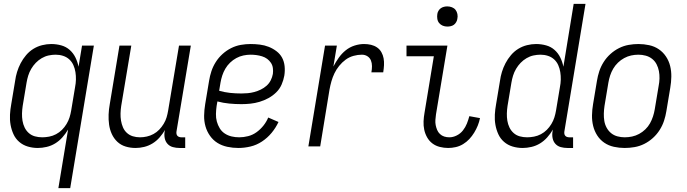

<svg xmlns="http://www.w3.org/2000/svg" viewBox="-20 -755 3540 990"><path d="M281 215 331 -87Q318 -65 301.5 -46.5Q285 -28 264.5 -15.5Q244 -3 220.5 2.5Q197 8 175 8Q148 8 123 0.5Q98 -7 79 -23.5Q60 -40 49.5 -63Q39 -86 34.5 -111.5Q30 -137 31.5 -164Q33 -191 38 -218L58 -338Q61 -361 68 -384Q75 -407 86.5 -429Q98 -451 114.5 -470.5Q131 -490 152 -503Q173 -516 197 -522Q221 -528 244 -528Q271 -528 296 -521Q321 -514 339.5 -497.5Q358 -481 369 -458.5Q380 -436 385 -411L403 -520H464L342 215ZM198 -47Q215 -47 233.5 -50.5Q252 -54 269 -63Q286 -72 299.5 -85.5Q313 -99 323 -115.5Q333 -132 338.5 -149.5Q344 -167 347 -185L367 -305Q371 -325 371.5 -344.5Q372 -364 369 -383Q366 -402 358.5 -419Q351 -436 337.5 -448.5Q324 -461 305.5 -467Q287 -473 267 -473Q249 -473 230.5 -469Q212 -465 195 -455Q178 -445 164.5 -431Q151 -417 141 -400Q131 -383 125.5 -365Q120 -347 117 -329L97 -209Q94 -189 93.5 -170Q93 -151 96 -132.5Q99 -114 107 -97.5Q115 -81 128.5 -69Q142 -57 160 -52Q178 -47 198 -47Z M679 8Q652 8 627.5 0.5Q603 -7 585 -24Q567 -41 556.5 -64Q546 -87 542.5 -112.5Q539 -138 540 -164.5Q541 -191 546 -218L596 -520H657L605 -209Q602 -189 601.5 -170Q601 -151 604 -133Q607 -115 614 -98.5Q621 -82 634 -70Q647 -58 664.5 -52.5Q682 -47 702 -47Q719 -47 737 -51Q755 -55 771.5 -64Q788 -73 801 -86.5Q814 -100 824 -116.5Q834 -133 839 -150Q844 -167 847 -185L903 -520H964L890 -77Q889 -71 890 -65Q891 -59 894.5 -55Q898 -51 903.5 -49Q909 -47 915 -47H935V8H906Q888 8 871.5 3.5Q855 -1 844 -13Q833 -25 829.5 -42Q826 -59 829 -77L831 -85Q819 -65 803 -46.5Q787 -28 766.5 -15.5Q746 -3 723.5 2.5Q701 8 679 8Z M1209 8Q1180 8 1152 2Q1124 -4 1101.5 -18Q1079 -32 1063 -54.5Q1047 -77 1039.5 -103.5Q1032 -130 1032.5 -159Q1033 -188 1038 -218L1058 -338Q1062 -363 1070 -387.5Q1078 -412 1092.5 -435Q1107 -458 1127.5 -476.5Q1148 -495 1172 -507Q1196 -519 1221.5 -523.5Q1247 -528 1272 -528Q1296 -528 1320 -525Q1344 -522 1365.5 -513.5Q1387 -505 1405.5 -491Q1424 -477 1434.5 -457.5Q1445 -438 1447.5 -414Q1450 -390 1446 -365Q1442 -342 1432 -319Q1422 -296 1404 -278.5Q1386 -261 1364 -249Q1342 -237 1318.5 -230Q1295 -223 1271.5 -220.5Q1248 -218 1225 -218Q1193 -218 1162 -221Q1131 -224 1101 -232L1097 -209Q1094 -188 1093.5 -167.5Q1093 -147 1098 -128.5Q1103 -110 1113 -93.5Q1123 -77 1139 -66.5Q1155 -56 1174 -51.5Q1193 -47 1214 -47Q1236 -47 1259.5 -53Q1283 -59 1303 -73.5Q1323 -88 1338.5 -107.5Q1354 -127 1363 -149L1416 -126Q1402 -96 1380.5 -70Q1359 -44 1331 -25.5Q1303 -7 1271.5 0.5Q1240 8 1209 8ZM1225 -273Q1241 -273 1257.5 -274.5Q1274 -276 1291 -280.5Q1308 -285 1324.5 -293Q1341 -301 1354.5 -313Q1368 -325 1376 -341Q1384 -357 1387 -374Q1389 -389 1387 -404Q1385 -419 1377 -431Q1369 -443 1357.5 -451.5Q1346 -460 1331.5 -464.5Q1317 -469 1302 -471Q1287 -473 1272 -473Q1254 -473 1235 -469Q1216 -465 1198.5 -455.5Q1181 -446 1166.5 -432Q1152 -418 1142 -401Q1132 -384 1126 -365.5Q1120 -347 1117 -329L1110 -287Q1138 -279 1166.5 -276Q1195 -273 1225 -273Z M1570 0 1656 -520H1717L1699 -412Q1711 -435 1726.5 -457Q1742 -479 1762.5 -495.5Q1783 -512 1808 -520Q1833 -528 1857 -528Q1876 -528 1893 -524Q1910 -520 1924 -510.5Q1938 -501 1946.5 -486Q1955 -471 1958 -454Q1961 -437 1960 -419Q1959 -401 1956 -382H1895Q1898 -398 1898 -414Q1898 -430 1892.5 -443.5Q1887 -457 1874.5 -465Q1862 -473 1846 -473Q1825 -473 1803 -467Q1781 -461 1762.5 -447.5Q1744 -434 1729 -415.5Q1714 -397 1704.5 -377Q1695 -357 1689 -336Q1683 -315 1679 -293L1631 0Z M2291 8Q2269 8 2247.5 2.5Q2226 -3 2209.5 -15.5Q2193 -28 2182.5 -46.5Q2172 -65 2167.5 -86Q2163 -107 2164 -129.5Q2165 -152 2169 -174L2217 -465H2076V-520H2287L2228 -165Q2226 -151 2225 -137Q2224 -123 2226.5 -110Q2229 -97 2234 -85Q2239 -73 2248.5 -64Q2258 -55 2270.5 -51Q2283 -47 2297 -47Q2316 -47 2335 -56.5Q2354 -66 2367 -82.5Q2380 -99 2387.5 -118Q2395 -137 2400 -156L2455 -146Q2451 -126 2443.5 -107.5Q2436 -89 2425 -71Q2414 -53 2400 -38Q2386 -23 2368 -12Q2350 -1 2330 3.5Q2310 8 2291 8ZM2287 -618Q2274 -618 2263 -622.5Q2252 -627 2244.5 -636Q2237 -645 2235 -657.5Q2233 -670 2235 -683Q2236 -691 2241 -699.5Q2246 -708 2253.5 -713Q2261 -718 2269.5 -720Q2278 -722 2286 -722Q2299 -722 2310.5 -717.5Q2322 -713 2329 -704Q2336 -695 2338.5 -682.5Q2341 -670 2338 -657Q2337 -649 2332 -640.5Q2327 -632 2320 -627Q2313 -622 2304 -620Q2295 -618 2287 -618Z M2675 8Q2648 8 2623 0.5Q2598 -7 2579 -23.5Q2560 -40 2549.5 -63Q2539 -86 2534.5 -111.5Q2530 -137 2531.5 -164Q2533 -191 2538 -218L2558 -338Q2561 -361 2568 -384Q2575 -407 2586.5 -429Q2598 -451 2614.5 -470.5Q2631 -490 2652 -503Q2673 -516 2697 -522Q2721 -528 2744 -528Q2771 -528 2796 -521Q2821 -514 2839.5 -497.5Q2858 -481 2869 -458.5Q2880 -436 2885 -411L2938 -735H2999L2890 -77Q2889 -71 2890 -65Q2891 -59 2894.5 -55Q2898 -51 2903.5 -49Q2909 -47 2915 -47H2935V8H2906Q2888 8 2871.5 3.5Q2855 -1 2844 -13Q2833 -25 2829.5 -42Q2826 -59 2829 -77L2831 -87Q2818 -65 2801.5 -46.5Q2785 -28 2764.5 -15.5Q2744 -3 2720.5 2.5Q2697 8 2675 8ZM2698 -47Q2715 -47 2733.5 -50.5Q2752 -54 2769 -63Q2786 -72 2799.5 -85.5Q2813 -99 2823 -115.5Q2833 -132 2838.5 -149.5Q2844 -167 2847 -185L2867 -305Q2871 -325 2871.5 -344.5Q2872 -364 2869 -383Q2866 -402 2858.5 -419Q2851 -436 2837.5 -448.5Q2824 -461 2805.5 -467Q2787 -473 2767 -473Q2749 -473 2730.5 -469Q2712 -465 2695 -455Q2678 -445 2664.5 -431Q2651 -417 2641 -400Q2631 -383 2625.5 -365Q2620 -347 2617 -329L2597 -209Q2594 -189 2593.5 -170Q2593 -151 2596 -132.5Q2599 -114 2607 -97.5Q2615 -81 2628.5 -69Q2642 -57 2660 -52Q2678 -47 2698 -47Z M3201 8Q3173 8 3145.5 2Q3118 -4 3096 -19Q3074 -34 3059.5 -56.5Q3045 -79 3038.5 -105.5Q3032 -132 3032.5 -160.5Q3033 -189 3038 -218L3058 -338Q3062 -363 3070 -387.5Q3078 -412 3092.5 -435Q3107 -458 3127.5 -476.5Q3148 -495 3172 -507Q3196 -519 3221.5 -523.5Q3247 -528 3272 -528Q3300 -528 3327.5 -522Q3355 -516 3377 -501Q3399 -486 3414 -463.5Q3429 -441 3435.5 -414.5Q3442 -388 3441.5 -359.5Q3441 -331 3436 -302L3416 -182Q3412 -157 3404 -132.5Q3396 -108 3381.5 -85Q3367 -62 3346.5 -43.5Q3326 -25 3302 -13Q3278 -1 3252 3.5Q3226 8 3201 8ZM3201 -47Q3220 -47 3239 -51Q3258 -55 3275.5 -64.5Q3293 -74 3307.5 -88Q3322 -102 3331.5 -119Q3341 -136 3347 -154.5Q3353 -173 3356 -191L3376 -311Q3380 -331 3380.5 -350.5Q3381 -370 3377.5 -388.5Q3374 -407 3365.5 -423.5Q3357 -440 3342.5 -451.5Q3328 -463 3309.5 -468Q3291 -473 3272 -473Q3253 -473 3234.5 -469Q3216 -465 3198.5 -455.5Q3181 -446 3166.5 -432Q3152 -418 3142 -401Q3132 -384 3126 -365.5Q3120 -347 3117 -329L3097 -209Q3094 -189 3093.5 -169.5Q3093 -150 3096 -131.5Q3099 -113 3108 -96.5Q3117 -80 3131 -68.5Q3145 -57 3163.5 -52Q3182 -47 3201 -47Z"/></svg>

Font: Iosevka Light
Style: Italic
Weight: 300
Italic angle: -9°
Monospace: yes
Designer: Belleve Invis
Foundry: Belleve Invis
Version: Version 32.5.0; ttfautohint (v1.8.4)